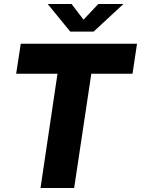

<svg xmlns="http://www.w3.org/2000/svg" viewBox="-20 -942 706 962"><path d="M183 0 268 -572.5H61L84 -723H666.5L644 -572.5H437.5L351.5 0ZM332 -783.5 219 -922H338.5L398.5 -843.5L472.5 -922H598.5L449 -783.5Z"/></svg>

Font: Public Sans ExtraBold
Style: Italic
Weight: 800
Italic angle: -8°
Designer: The Public Sans project authors (U.S. Web Design System). Libre Franklin designed by Pablo Impallari and Rodrigo Fuenzal
Version: Version 1.007; ttfautohint (v1.8.1) -l 8 -r 50 -G 200 -x 14 